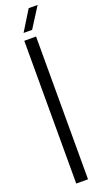

<svg xmlns="http://www.w3.org/2000/svg" viewBox="-183 -982 550 1011"><g transform="rotate(-20 92.0 -477.0)"><path d="M53 0V-800H119V0ZM63.5 -840 133.5 -953.5H183.5L111.5 -840Z"/></g></svg>

Font: Big Shoulders Display Thin
Style: Regular
Weight: 400
Version: Version 2.002